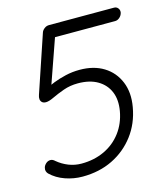

<svg xmlns="http://www.w3.org/2000/svg" viewBox="-105 -777 756 862"><g transform="rotate(-15 272.5 -346.0)"><path d="M172.9 2Q131.8 2 92.8 -11.7Q53.7 -25.4 26.4 -51.8Q21.5 -56.6 19 -64Q16.6 -71.3 18.6 -78.1Q19.5 -87.9 29.3 -97.7Q39.1 -107.4 51.8 -107.4Q62.5 -107.4 72.3 -97.7Q95.7 -78.1 124 -66.9Q152.3 -55.7 183.6 -55.7Q242.2 -55.7 290 -78.1Q337.9 -100.6 369.1 -142.1Q400.4 -183.6 410.2 -239.3Q418.9 -290 403.3 -327.6Q387.7 -365.2 351.1 -386.7Q314.5 -408.2 259.8 -408.2Q223.6 -408.2 192.4 -397Q161.1 -385.7 137.7 -374.5Q114.3 -363.3 100.6 -363.3Q88.9 -363.3 82.5 -369.1Q76.2 -375 75.2 -383.8Q74.2 -392.6 78.1 -403.3L168 -669.9Q170.9 -678.7 180.7 -686.5Q190.4 -694.3 203.1 -694.3H504.9Q516.6 -694.3 523.4 -685.5Q530.3 -676.8 528.3 -665Q525.4 -652.3 515.6 -643.6Q505.9 -634.8 494.1 -634.8H207L217.8 -643.6L134.8 -407.2L119.1 -419.9Q133.8 -429.7 160.2 -439.9Q186.5 -450.2 217.8 -457.5Q249 -464.8 283.2 -464.8Q348.6 -464.8 394.5 -436.5Q440.4 -408.2 461.4 -357.4Q482.4 -306.6 470.7 -241.2Q458 -168 416.5 -113.3Q375 -58.6 313 -28.3Q251 2 172.9 2Z"/></g></svg>

Font: Quicksand
Style: Italic
Weight: 400
Designer: Andrew Paglinawan
Foundry: Andrew Paglinawan
Version: Version 3.006